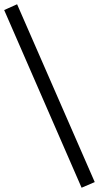

<svg xmlns="http://www.w3.org/2000/svg" viewBox="-89 -715 466 902"><path d="M294.3 166.9 -69.4 -667.8 -8.7 -695 356.1 140.4Z"/></svg>

Font: Faustina Light
Style: Italic
Weight: 300
Italic angle: -8°
Designer: Alfonso Garcia
Foundry: http://www.omnibus-type.com
Version: Version 1.200